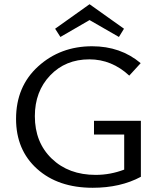

<svg xmlns="http://www.w3.org/2000/svg" viewBox="-20 -883 761 909"><path d="M404 -788 266 -708 241 -747 404 -863 567 -747 543 -708ZM425 -311H647V-46Q550 6 419 6Q255 6 155.5 -83.5Q56 -173 56 -320Q56 -474 161 -569Q266 -664 416 -664Q551 -664 646 -584L592 -525Q509 -602 403 -602Q290 -602 217.5 -526Q145 -450 145 -333Q145 -209 225 -132Q305 -55 433 -55Q502 -55 568 -80V-246H425Z"/></svg>

Font: EauTestText Medium
Style: Regular
Weight: 500
Designer: Christian Thalmann (Catharsis Fonts)
Version: Version 0.001;PS 000.001;hotconv 1.0.88;makeotf.lib2.5.64775